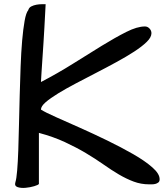

<svg xmlns="http://www.w3.org/2000/svg" viewBox="-20 -899 797 918"><path d="M53.7 -28.3Q58.6 -43 62 -83Q65.4 -123 67.4 -179.7Q69.3 -236.3 70.8 -304.7Q72.3 -373 74.2 -443.4Q76.2 -513.7 78.6 -581.5Q81.1 -649.4 85.9 -705.1Q90.8 -760.7 97.7 -799.3Q104.5 -837.9 115.2 -850.6Q118.2 -862.3 129.4 -868.2Q140.6 -874 154.3 -876.5Q168 -878.9 180.7 -878.9Q193.4 -878.9 198.2 -878.9Q197.3 -862.3 195.8 -833.5Q194.3 -804.7 192.4 -769.5Q190.4 -734.4 188 -695.8Q185.5 -657.2 183.1 -621.6Q180.7 -585.9 178.7 -555.7Q176.8 -525.4 175.8 -506.8Q254.9 -547.9 328.6 -594.2Q402.3 -640.6 466.8 -680.2Q531.2 -719.7 583.5 -746.1Q635.7 -772.5 672.9 -772.5Q685.5 -772.5 694.8 -762.7Q704.1 -752.9 704.1 -740.2Q704.1 -720.7 681.6 -698.7Q659.2 -676.8 621.6 -652.3Q584 -627.9 536.6 -602.1Q489.3 -576.2 439.9 -550.8Q390.6 -525.4 343.3 -500.5Q295.9 -475.6 258.3 -452.6Q220.7 -429.7 198.2 -410.2Q175.8 -390.6 175.8 -375Q197.3 -361.3 248 -338.9Q298.8 -316.4 362.3 -288.1Q425.8 -259.8 493.2 -227.1Q560.5 -194.3 616.7 -162.1Q672.9 -129.9 708.5 -98.6Q744.1 -67.4 743.2 -41Q743.2 -31.2 736.8 -26.4Q730.5 -21.5 722.2 -19.5Q713.9 -17.6 705.6 -17.6Q697.3 -17.6 693.4 -17.6Q654.3 -17.6 619.1 -30.8Q584 -43.9 548.3 -64.9Q512.7 -85.9 474.6 -112.8Q436.5 -139.6 390.6 -167Q344.7 -194.3 290 -219.7Q235.4 -245.1 166 -263.7V-19.5Q163.1 -14.6 143.6 -8.8Q124 -2.9 102.1 -1Q80.1 1 64 -4.4Q47.9 -9.8 53.7 -28.3Z"/></svg>

Font: Architects Daughter-petzku
Style: Regular
Weight: 400
Designer: Kimberly Geswein
Foundry: Kimberly Geswein
Version: Version 1.000 2010 initial release